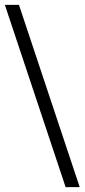

<svg xmlns="http://www.w3.org/2000/svg" viewBox="-20 -740 348 790"><path d="M0 -720H58L308 30H250Z"/></svg>

Font: Radio Canada Light
Style: Regular
Weight: 300
Designer: Charles Daoud, Etienne Aubert Bonn, Alexandre Saumier Demers, Jacques Le Bailly
Foundry: Radio-Canada
Version: Version 2.104;gftools[0.9.28.dev5+ged2979d]